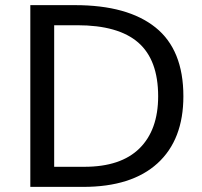

<svg xmlns="http://www.w3.org/2000/svg" viewBox="-20 -731 791 751"><path d="M98.6 0V-710.9H273.4Q479.5 -710.9 588.4 -623.5Q697.3 -536.1 697.3 -354.5Q697.3 -184.6 596.2 -92.3Q495.1 0 305.2 0ZM191.9 -78.6H310.1Q452.6 -78.6 525.6 -150.6Q598.6 -222.7 598.6 -354.5Q598.6 -496.6 520.8 -564.5Q442.9 -632.3 282.2 -632.3H191.9Z"/></svg>

Font: Muli
Style: Regular
Weight: 400
Designer: Vernon Adams
Foundry: newtypography
Version: Version 2; ttfautohint (v1.00rc1.6-4cba) -l 8 -r 50 -G 200 -